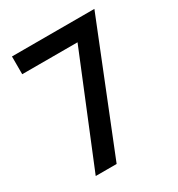

<svg xmlns="http://www.w3.org/2000/svg" viewBox="-159 -763 807 869"><g transform="rotate(-30 244.5 -329.0)"><path d="M461.9 -658.2 198.2 0H88.9L320.3 -565.4H31.2V-658.2Z"/></g></svg>

Font: Josefin Sans CFJ
Style: Regular
Weight: 400
Designer: Santiago Orozco
Foundry: Typemade
Version: Version 2.000